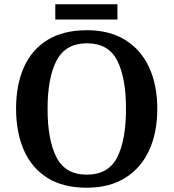

<svg xmlns="http://www.w3.org/2000/svg" viewBox="-20 -866 810 896"><path d="M385 10Q274 10 201 -36Q128 -82 91.5 -165Q55 -248 55 -359Q55 -470 91.5 -552Q128 -634 201.5 -679.5Q275 -725 386 -725Q491 -725 564.5 -679.5Q638 -634 676 -551.5Q714 -469 714 -358Q714 -247 676 -164.5Q638 -82 564.5 -36Q491 10 385 10ZM385 -51Q486 -51 527 -132Q568 -213 568 -358Q568 -503 527 -583.5Q486 -664 386 -664Q286 -664 244 -583.5Q202 -503 202 -358Q202 -213 243.5 -132Q285 -51 385 -51ZM238 -775V-846H528V-775Z"/></svg>

Font: Noto Serif Thai SemiBold
Style: Regular
Weight: 600
Designer: Monotype Design Team
Foundry: Monotype Imaging Inc.
Version: Version 2.001; ttfautohint (v1.8.4.7-5d5b)